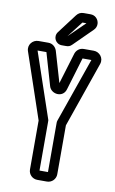

<svg xmlns="http://www.w3.org/2000/svg" viewBox="-98 -928 601 1005"><g transform="rotate(10 202.0 -426.0)"><path d="M178 -25V-283C178 -294 178 -293 176 -298L59 -642H106L156 -470C167 -429 232 -420 246 -469L298 -642H345L225 -299C223 -293 223 -292 223 -283V-25ZM273 -22V-282C273 -282 274 -283 274 -285L394 -630C405 -663 379 -692 349 -692H296C273 -692 257 -677 251 -659L201 -494L153 -658C147 -676 131 -692 108 -692H55C25 -692 -1 -663 10 -630C49 -514 89 -399 128 -282V-22C128 4 149 25 175 25H226C252 25 273 4 273 -22ZM200 -743 264 -826C265 -826 265 -827 265 -827H286ZM179 -691H200C214 -691 222 -693 233 -704L331 -801C350 -820 347 -849 330 -865C322 -873 311 -877 299 -877H263C247 -877 235 -871 225 -858L147 -755C127 -728 146 -691 179 -691Z"/></g></svg>

Font: DIN Rundschrift
Style: EngKont
Weight: 400
Width: 3
Version: Version 1.027